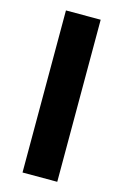

<svg xmlns="http://www.w3.org/2000/svg" viewBox="-110 -751 514 801"><g transform="rotate(15 147.0 -350.0)"><path d="M72 0V-700H222V0Z"/></g></svg>

Font: DM Sans 10pt Black
Style: Regular
Weight: 900
Version: Version 4.004;gftools[0.9.30]